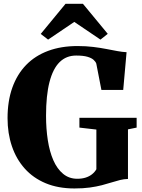

<svg xmlns="http://www.w3.org/2000/svg" viewBox="-20 -1000 762 1030"><path d="M379.5 11Q292 11 225 -17Q158 -45 112.5 -96Q67 -147 43.8 -215.8Q20.5 -284.5 20.5 -366Q20.5 -458 46.2 -530Q72 -602 120.5 -651.8Q169 -701.5 238.5 -727.2Q308 -753 396 -753Q442 -753 480.2 -748.2Q518.5 -743.5 550.5 -737.2Q582.5 -731 609.5 -726Q636.5 -721 659 -720L641 -517.5H524L496.5 -659Q493 -669 482 -679Q471 -689 448.8 -695.5Q426.5 -702 388.5 -702Q335.5 -702 299.8 -666.8Q264 -631.5 245.5 -560Q227 -488.5 227 -379Q227 -309 236.5 -247.8Q246 -186.5 266.2 -140.2Q286.5 -94 318.5 -67.5Q350.5 -41 394.5 -41Q419.5 -41 439.2 -47.2Q459 -53.5 473.5 -65Q488 -76.5 497 -92V-305L406 -315.5V-368H713V-315.5L666.5 -306V-40Q645 -39.5 623.8 -34.2Q602.5 -29 579 -21.5Q555.5 -14 526.8 -6.5Q498 1 462 6Q426 11 379.5 11ZM238 -787.5 198.5 -818 331.5 -979.5H425L558 -818.5L519 -787.5L378.5 -882.5Z"/></svg>

Font: Merriweather 72pt Black
Style: Regular
Weight: 900
Version: Version 2.100